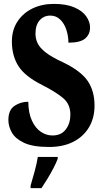

<svg xmlns="http://www.w3.org/2000/svg" viewBox="-20 -744 530 985"><path d="M232 10Q148 10 103 -11.5Q58 -33 40.5 -64.5Q23 -96 23 -128Q23 -180 54.5 -201Q86 -222 125 -222Q126 -163 144 -124.5Q162 -86 190 -67.5Q218 -49 249 -49Q294 -49 317.5 -80Q341 -111 341 -156Q341 -210 303 -241.5Q265 -273 198 -307Q108 -352 74.5 -405Q41 -458 41 -531Q41 -590 69.5 -633.5Q98 -677 146.5 -700.5Q195 -724 256 -724Q320 -724 361.5 -706Q403 -688 422.5 -660Q442 -632 442 -603Q442 -568 417 -546.5Q392 -525 331 -525Q331 -559 320.5 -591Q310 -623 289 -643.5Q268 -664 238 -664Q205 -664 183.5 -640Q162 -616 162 -571Q162 -545 173 -522Q184 -499 214.5 -475Q245 -451 304 -424Q395 -380 430 -328.5Q465 -277 465 -202Q465 -138 436 -90Q407 -42 355 -16Q303 10 232 10ZM137 208Q146 178 157.5 136Q169 94 174 61H276V71Q268 92 254 119Q240 146 223.5 173Q207 200 193 221H137Z"/></svg>

Font: Noto Serif Tamil ExtraCondensed ExtraBold
Style: Italic
Weight: 800
Width: 2
Italic angle: -12°
Designer: Indian Type Foundry, Tom Grace, and the Monotype Design Team
Foundry: Monotype Imaging Inc.
Version: Version 2.003; ttfautohint (v1.8.4.7-5d5b)